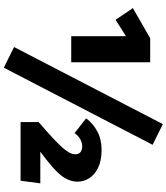

<svg xmlns="http://www.w3.org/2000/svg" viewBox="48 -852 894 1031"><g transform="rotate(90 495.5 -337.0)"><path d="M315 -272H175V-566L87 -510L24 -603L186 -696H315ZM344 90 233 35 647 -764 758 -709ZM951 0H636V-97Q735 -182 772 -223.5Q809 -265 809 -293Q809 -329 768 -331Q725 -331 695 -290L616 -352Q643 -389 686 -412Q729 -435 785 -435Q843 -435 881 -416.5Q919 -398 937.5 -368.5Q956 -339 956 -306Q956 -262 924 -219.5Q892 -177 795 -106H965Z"/></g></svg>

Font: Trujillo Black
Style: Regular
Weight: 900
Designer: Fira Sans original fonts by bBox Type GmbH, Carrois Corporate GbR, & Edenspiekermann AG / Changes by Cristiano Sobral
Foundry: Fira Sans original fonts by bBox Type GmbH, Carrois Corporate GbR, & Edenspiekermann AG / Changes by Cristiano Sobral
Version: Version 4.301;July 28, 2020;FontCreator 13.0.0.2655 64-bit